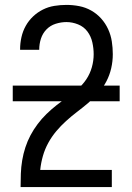

<svg xmlns="http://www.w3.org/2000/svg" viewBox="-20 -763 540 783"><path d="M64 0V-1Q64 -28 65 -55Q66 -82 70.5 -109Q75 -136 83.5 -162Q92 -188 104.5 -211.5Q117 -235 133.5 -257Q150 -279 169.5 -298Q189 -317 210 -333.5Q231 -350 253 -366Q275 -382 296 -399.5Q317 -417 332 -439.5Q347 -462 354.5 -488.5Q362 -515 362 -542Q362 -566 356.5 -590.5Q351 -615 336.5 -634.5Q322 -654 298.5 -663.5Q275 -673 251 -673Q229 -673 207 -666Q185 -659 169.5 -643Q154 -627 147 -605.5Q140 -584 140 -561V-560H62V-563Q62 -587 67.5 -611.5Q73 -636 85 -657.5Q97 -679 115 -696Q133 -713 155 -724Q177 -735 201.5 -739Q226 -743 251 -743Q277 -743 303 -738Q329 -733 352 -720Q375 -707 392.5 -687.5Q410 -668 421 -644Q432 -620 436 -594Q440 -568 440 -542Q440 -513 433.5 -484.5Q427 -456 413.5 -430.5Q400 -405 380.5 -383Q361 -361 339 -342.5Q317 -324 294 -306.5Q271 -289 249.5 -269.5Q228 -250 209.5 -228Q191 -206 177 -180.5Q163 -155 155 -127Q147 -99 144 -70H436V0ZM32 -350V-414H468V-350Z"/></svg>

Font: Iosevka Curly
Style: Regular
Weight: 400
Monospace: yes
Designer: Belleve Invis
Foundry: Belleve Invis
Version: Version 22.1.2; ttfautohint (v1.8.4)